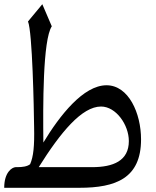

<svg xmlns="http://www.w3.org/2000/svg" viewBox="-20 -892 740 912"><path d="M486 -487C376 -487 264 -344 186 -215C184 -388 183 -702 226 -767L181 -872L113 -790C134 -740 141 -376 142 -289C144 -199 139 -148 123 -112C109 -101 87 -98 61 -98H54C37 -97 0 -74 0 0H357C530 0 650 -45 650 -230C650 -354 591 -487 486 -487ZM417 -98H164C268 -264 369 -386 460 -386C531 -386 592 -299 592 -222C592 -128 518 -98 417 -98Z"/></svg>

Font: Kawkab Mono Light
Style: Bold
Weight: 400
Monospace: yes
Designer: Abdullah Arif
Foundry: Abdullah Arif
Version: Version 1.000;PS 000.500;hotconv 1.0.88;makeotf.lib2.5.64775